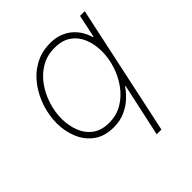

<svg xmlns="http://www.w3.org/2000/svg" viewBox="-199 -677 1009 1009"><g transform="rotate(-45 306.0 -172.5)"><path d="M389 195 453 -100H449Q449 -100 437 -83.5Q425 -67 400.5 -45Q376 -23 339.5 -6.5Q303 10 255 10Q189 10 145 -22Q101 -54 79.5 -106Q58 -158 58 -217Q58 -274 76.5 -331Q95 -388 130 -435.5Q165 -483 216 -511.5Q267 -540 331 -540Q376 -540 408 -526Q440 -512 460.5 -492Q481 -472 492.5 -451.5Q504 -431 508.5 -417Q513 -403 513 -403H517L544 -530H579L424 195ZM255 -24Q311 -24 355 -50.5Q399 -77 430 -120Q461 -163 477.5 -214.5Q494 -266 494 -317Q494 -368 477 -411Q460 -454 424 -480Q388 -506 331 -506Q274 -506 230 -480Q186 -454 155.5 -411Q125 -368 109 -317Q93 -266 93 -215Q93 -165 110 -121Q127 -77 163 -50.5Q199 -24 255 -24Z"/></g></svg>

Font: Be Vietnam Pro Thin
Style: Italic
Weight: 100
Italic angle: -12°
Designer: Lam Bao, Tony Le, Vietanh Nguyen
Foundry: Yellow Type Foundry
Version: Version 1.002; ttfautohint (v1.8.3)